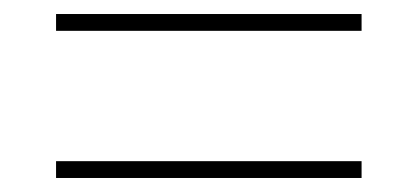

<svg xmlns="http://www.w3.org/2000/svg" viewBox="-20 -495 596 274"><path d="M60 -475H496V-451H60ZM60 -265H496V-241H60Z"/></svg>

Font: Prompt Thin
Style: Regular
Weight: 100
Designer: Katatrad Team
Foundry: CadsonDemak
Version: Version 1.030